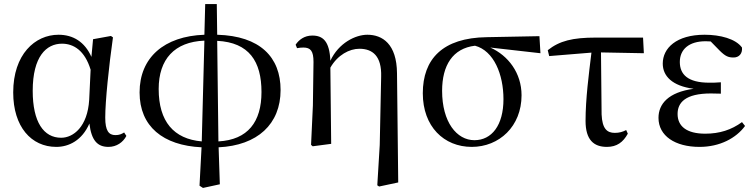

<svg xmlns="http://www.w3.org/2000/svg" viewBox="-20 -708 3722 945"><path d="M257 15C319 15 384 -17 420 -100C430 -16 460 15 514 15C554 15 586 -8 602 -39L591 -56C578 -48 567 -43 548 -43C515 -43 498 -65 498 -129C498 -211 516 -383 536 -524L526 -531L438 -515L430 -428C397 -502 340 -537 268 -537C152 -537 45 -440 45 -253C45 -84 134 15 257 15ZM426 -365 419 -217C411 -84 341 -30 281 -30C195 -30 141 -107 141 -261C141 -430 208 -493 285 -493C342 -493 397 -460 426 -365Z M973 -12C835 -24 761 -110 761 -270C761 -417 839 -502 986 -508ZM962 206 979 217 1062 199 1056 17C1247 8 1361 -97 1361 -265C1361 -427 1260 -531 1049 -537L1047 -688H990L986 -537C788 -530 667 -425 667 -253C667 -86 782 8 972 17ZM1049 -507C1206 -499 1267 -406 1267 -255C1267 -108 1200 -20 1055 -12Z M1837 204 1846 210 1940 190 1934 -347C1933 -492 1862 -537 1788 -537C1730 -537 1647 -497 1606 -409C1602 -506 1569 -533 1517 -533C1478 -533 1451 -512 1435 -488L1442 -471C1453 -473 1463 -474 1473 -474C1509 -474 1523 -457 1523 -403L1520 -189L1511 5L1519 12L1610 0L1606 -375C1642 -438 1700 -468 1749 -468C1814 -468 1859 -432 1856 -331L1849 6Z M2302 15C2437 15 2547 -86 2547 -239C2547 -349 2481 -435 2393 -474L2640 -446L2635 -530L2376 -525C2158 -522 2061 -417 2061 -249C2061 -85 2165 15 2302 15ZM2318 -483C2411 -458 2458 -341 2458 -220C2458 -91 2400 -18 2315 -18C2228 -18 2156 -107 2156 -261C2156 -386 2208 -470 2318 -483Z M2967 15C3016 15 3047 -8 3070 -50L3062 -68C3045 -59 3028 -54 3006 -54C2968 -54 2944 -74 2941 -145L2938 -450L3149 -446L3145 -523H2913C2798 -523 2734 -507 2676 -461L2683 -432L2891 -449C2878 -342 2862 -221 2862 -113C2862 -20 2902 15 2967 15Z M3423 15C3523 15 3603 -28 3647 -88L3632 -107C3580 -69 3522 -50 3451 -50C3359 -50 3315 -87 3315 -147C3315 -203 3353 -248 3479 -248C3490 -248 3501 -248 3528 -247V-303C3504 -301 3488 -301 3471 -301C3365 -301 3326 -342 3326 -403C3326 -465 3371 -505 3453 -505L3478 -504L3522 -459C3551 -430 3566 -425 3591 -425C3617 -425 3635 -444 3632 -474C3601 -517 3525 -537 3448 -537C3309 -537 3242 -471 3242 -395C3242 -334 3288 -285 3394 -271C3269 -254 3221 -196 3221 -128C3221 -39 3303 15 3423 15Z"/></svg>

Font: Source Han Serif CN Medium
Style: Regular
Weight: 500
Designer: Ryoko NISHIZUKA 西塚涼子 (kana & ideographs); Frank Grießhammer (Latin, Greek & Cyrillic); Wenlong ZHANG 张文龙 (bopomofo); San
Foundry: Adobe
Version: Version 2.002;hotconv 1.1.0;makeotfexe 2.6.0